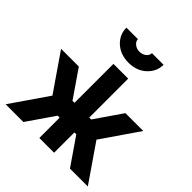

<svg xmlns="http://www.w3.org/2000/svg" viewBox="-232 -1057 1224 1224"><g transform="rotate(45 380.5 -445.0)"><path d="M10 -500 182 -250 10 0H170L342 -250L170 -500ZM751 -500H590L418 -250L590 0H751L579 -250ZM314 -668V-317H195V-183H314V0H447V-183H566V-317H447V-668ZM209 -890Q209 -828 256 -784Q304 -741 376 -741Q449 -741 496 -784Q544 -828 544 -890H439Q439 -869 421 -855Q402 -840 376 -840Q350 -840 332 -855Q313 -869 313 -890Z"/></g></svg>

Font: Unageo
Style: Bold
Weight: 700
Designer: Richard Sepsi
Foundry: Richard Sepsi
Version: Version 2.000